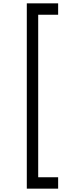

<svg xmlns="http://www.w3.org/2000/svg" viewBox="-20 -908 447 1146"><path d="M140 -888H327V-820H208V150H327V218H140Z"/></svg>

Font: Tap Sans
Style: Regular
Weight: 400
Designer: Tap Payments
Foundry: Tap Payments
Version: Version 1.001;Glyphs 3.1.2 (3151)